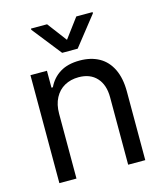

<svg xmlns="http://www.w3.org/2000/svg" viewBox="-111 -827 779 911"><g transform="rotate(-15 278.5 -371.5)"><path d="M151.4 0H67.4V-530.3H148.4V-447.3H155.3Q175.3 -489.7 213.6 -513.4Q252 -537.1 310.5 -537.1Q365.2 -537.1 405.3 -514.9Q445.3 -492.7 467.3 -447.8Q489.3 -402.8 489.3 -336.9V0H405.3V-331.1Q405.3 -392.6 373.5 -427.2Q341.8 -461.9 285.2 -461.9Q246.1 -461.9 215.8 -445.1Q185.5 -428.2 168.5 -395.8Q151.4 -363.3 151.4 -318.4ZM278.3 -647.5 349.6 -743.2H429.7V-737.3L316.4 -593.8H240.2L127 -737.3V-743.2H206.1Z"/></g></svg>

Font: Pretendard GOV
Style: Regular
Weight: 400
Designer: Base glyphs from Inter by Rasmus Andersson; Hangeul glyphs from Noto Sans CJK(Source Han Sans) by Jang Soo-young and Kan
Foundry: Kil Hyung-jin
Version: Version 1.309